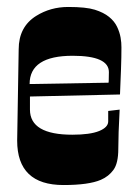

<svg xmlns="http://www.w3.org/2000/svg" viewBox="-20 -528 398 557"><path d="M29.8 -120.1 34.2 -384.8Q34.2 -450.2 85 -481.9Q126.5 -507.8 178 -507.8Q229.5 -507.8 255.1 -499.8Q280.8 -491.7 296.4 -479Q312 -466.3 319.6 -450.4Q327.1 -434.6 329.8 -419.2Q332.5 -403.8 332.3 -390.4Q332 -377 332 -361.3Q332 -345.7 328.1 -253.9Q328.1 -253.9 66.9 -248V-210Q66.9 -137.2 189.9 -137.2Q241.2 -137.2 267.6 -147.9Q293.9 -158.7 293.9 -175.8V-206.1L327.1 -210Q323.2 -137.7 323.2 -96.2Q323.2 -54.7 309.3 -35.4Q295.4 -16.1 272.5 -6.3Q237.3 8.8 164.1 8.8Q29.8 8.8 29.8 -120.1ZM295.4 -292.5 295.9 -318.8Q295.9 -366.2 190.9 -366.2Q65.9 -366.2 65.9 -284.2L294.9 -288.1Q294.9 -289.1 295.4 -292.5Z"/></svg>

Font: Smokum
Style: Regular
Weight: 400
Designer: Astigmatic (AOETI)
Foundry: Astigmatic (AOETI)
Version: Version 1.001